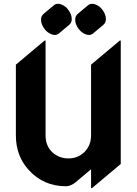

<svg xmlns="http://www.w3.org/2000/svg" viewBox="-20 -970 719 1010"><path d="M464.4 -950.2Q474.1 -950.2 482.9 -946.3Q504.4 -938 518.1 -919.4Q537.1 -895 537.1 -869.1Q537.1 -849.6 522 -837.9L471.2 -795.4Q460.4 -786.1 448.7 -786.1Q439 -786.1 429.7 -790Q409.2 -797.9 394.5 -816.9Q375.5 -841.3 375.5 -867.2Q375.5 -886.2 390.6 -898.4L441.4 -940.9Q452.1 -950.2 464.4 -950.2ZM284.7 -950.2Q294.4 -950.2 303.2 -946.3Q324.7 -938 338.4 -919.4Q357.4 -895 357.4 -869.1Q357.4 -849.6 342.3 -837.9L291.5 -795.4Q280.8 -786.1 269 -786.1Q259.3 -786.1 250 -790Q229.5 -797.9 214.8 -816.9Q195.8 -841.3 195.8 -867.2Q195.8 -886.2 210.9 -898.4L261.7 -940.9Q272.5 -950.2 284.7 -950.2ZM463.9 19.5H459V-79.6L379.4 -12.7Q352.5 9.8 327.1 9.8Q208 9.8 129.4 -77.6Q63.5 -150.9 63.5 -258.3V-629.9L214.8 -756.8H219.7V-258.3Q219.7 -203.1 254.4 -169.9Q289.6 -136.7 340.3 -136.7Q390.1 -136.7 424.8 -170.9Q459 -205.1 459 -258.3V-629.9L610.4 -756.8H615.2V-107.4Z"/></svg>

Font: Gothica
Style: Bold
Weight: 700
Designer: Wojciech Kalinowski "wmk69" (wmk69@o2.pl)
Foundry: Wojciech Kalinowski "wmk69" (wmk69@o2.pl)
Version: Version 2.1.0; 2021-05-14